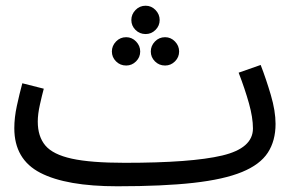

<svg xmlns="http://www.w3.org/2000/svg" viewBox="-20 -630 1033 671"><path d="M390 21 416 -61Q649 -61 756.5 -86.5Q864 -112 864 -181Q864 -219 850 -269Q836 -319 814 -376L891 -403Q910 -354 926.5 -298Q943 -242 943 -197Q943 -138 916 -96.5Q889 -55 826 -29Q763 -3 656.5 9Q550 21 390 21ZM390 21Q212 21 121 -26Q30 -73 30 -182Q30 -219 39 -260.5Q48 -302 58 -339L133 -320Q127 -298 119.5 -264.5Q112 -231 112 -205Q112 -153 138.5 -121.5Q165 -90 231 -75.5Q297 -61 416 -61L436 -11ZM489 -511Q468 -511 453.5 -525.5Q439 -540 439 -560Q439 -580 453.5 -595Q468 -610 489 -610Q509 -610 523.5 -595Q538 -580 538 -560Q538 -540 523.5 -525.5Q509 -511 489 -511ZM421 -401Q400 -401 385.5 -415.5Q371 -430 371 -450Q371 -470 385.5 -485Q400 -500 421 -500Q441 -500 455.5 -485Q470 -470 470 -450Q470 -430 455.5 -415.5Q441 -401 421 -401ZM557 -401Q536 -401 521.5 -415.5Q507 -430 507 -450Q507 -470 521.5 -485Q536 -500 557 -500Q577 -500 591.5 -485Q606 -470 606 -450Q606 -430 591.5 -415.5Q577 -401 557 -401Z"/></svg>

Font: Noto IKEA Arabic
Style: Regular
Weight: 400
Designer: Monotype Design Team
Foundry: Monotype Imaging Inc.
Version: Version 1.200